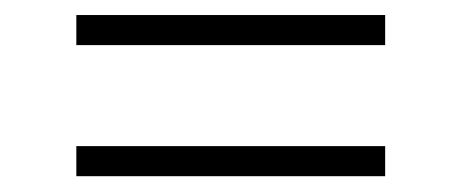

<svg xmlns="http://www.w3.org/2000/svg" viewBox="-20 -372 598 249"><path d="M79 -352.5H479.5V-313.5H79ZM79 -182.5H479.5V-143.5H79Z"/></svg>

Font: Newsreader 60pt Medium
Style: Regular
Weight: 500
Designer: Hugues Gentile
Foundry: Production Type
Version: Version 1.003